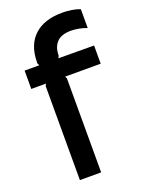

<svg xmlns="http://www.w3.org/2000/svg" viewBox="-157 -919 746 993"><g transform="rotate(-20 216.0 -422.5)"><path d="M412 -529H216L222 -517V0H105V-517L111 -529H30V-630H111L105 -642Q105 -643 104.5 -646Q104 -649 105 -650Q106 -744 160.5 -794.5Q215 -845 315 -845Q341 -845 366.5 -841Q392 -837 412 -829V-725Q393 -733 369.5 -737.5Q346 -742 325 -742Q272 -742 247 -715.5Q222 -689 222 -642L216 -630L412 -629Z"/></g></svg>

Font: TypoPRO Sinkin Sans
Style: 500 Medium
Weight: 500
Designer: Keith Bates
Foundry: K-Type
Version: Sinkin Sans (version 1.0)  by Keith Bates   •   © 2014   www